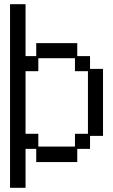

<svg xmlns="http://www.w3.org/2000/svg" viewBox="-20 -777 540 917"><path d="M102 120H28V-757H102V-509H153V-571H349V-509H410V-448H472V-128H410V-66H349V-3H153V-66H102ZM163 -138V-77H338V-138H400V-437H338V-499H163V-437H102V-138Z"/></svg>

Font: DotGothic16
Style: Regular
Weight: 400
Designer: Fontworks Inc.
Foundry: Fontworks Inc.
Version: Version 1.100